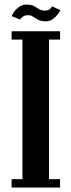

<svg xmlns="http://www.w3.org/2000/svg" viewBox="-20 -840 320 860"><path d="M32 0V-37.5H80.5V-662.5H32V-700H249V-662.5H199.5V-37.5H249V0ZM184 -744.5Q164 -744.5 151 -751.5Q138 -758.5 128 -765.2Q118 -772 106.5 -772Q90 -772 81.2 -764.5Q72.5 -757 70 -752.5L32.5 -767.5Q35 -776.5 44.2 -788.8Q53.5 -801 67.2 -810.2Q81 -819.5 98 -819.5Q120 -819.5 132.5 -812.8Q145 -806 155.2 -799.2Q165.5 -792.5 180.5 -792.5Q196.5 -792.5 203.8 -799.5Q211 -806.5 213 -811.5L250 -795Q248 -788.5 239.2 -776.5Q230.5 -764.5 216.8 -754.5Q203 -744.5 184 -744.5Z"/></svg>

Font: Imbue Thin 10pt
Style: Bold
Weight: 700
Version: Version 1.102